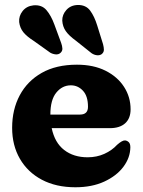

<svg xmlns="http://www.w3.org/2000/svg" viewBox="-20 -758 588 791"><path d="M518 -307.5Q518 -270.5 495.8 -250.2Q473.5 -230 432.5 -230H193Q205.5 -170 244.5 -140Q283.5 -110 341 -110Q378.5 -110 410 -124.2Q441.5 -138.5 462.5 -161.5Q484 -180.5 495.5 -179.5Q504 -178.5 510.5 -172.2Q517 -166 517 -151Q516.5 -108.5 488.5 -71Q460.5 -33.5 409.8 -10Q359 13.5 290.5 13.5Q211 13.5 152.5 -17.5Q94 -48.5 62 -103.8Q30 -159 30 -231.5Q30 -306.5 61.2 -365.2Q92.5 -424 152 -457.8Q211.5 -491.5 297 -491.5Q365 -491.5 414.5 -466.8Q464 -442 491 -400.2Q518 -358.5 518 -307.5ZM272 -406.5Q236.5 -406.5 212 -376.5Q187.5 -346.5 187.5 -286H309.5Q342.5 -286 342.5 -318Q342.5 -362 321.8 -384.2Q301 -406.5 272 -406.5ZM380.5 -653 404.5 -576Q408 -563 408 -552.8Q408 -542.5 399 -535Q390.5 -529 378.8 -530.5Q367 -532 357 -539L293 -590Q264 -611 251 -629.8Q238 -648.5 236.5 -673Q236 -697.5 253.5 -717Q271 -736.5 300 -737.5Q334 -738 351.5 -714.2Q369 -690.5 380.5 -653ZM204 -657 232 -581Q236.5 -568.5 237 -558Q237.5 -547.5 229 -540Q221.5 -533 209.5 -534Q197.5 -535 187 -541L120.5 -588.5Q90.5 -607.5 76.2 -625.2Q62 -643 59 -667Q57 -692 73.2 -712.5Q89.5 -733 118 -736Q152 -739 171.2 -716.5Q190.5 -694 204 -657Z"/></svg>

Font: Fraunces 9pt S100
Style: Bold
Weight: 700
Version: Version 1.000; ttfautohint (v1.8.3)